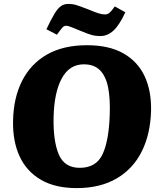

<svg xmlns="http://www.w3.org/2000/svg" viewBox="-20 -949 830 985"><path d="M47 -328Q49 -447 93.5 -534.5Q138 -622 221.5 -669.5Q305 -717 426 -717Q539 -717 612.5 -675.5Q686 -634 721.5 -559Q757 -484 755 -382Q752 -262 707.5 -172.5Q663 -83 578.5 -33.5Q494 16 373 16Q263 16 189.5 -27Q116 -70 80.5 -147Q45 -224 47 -328ZM255 -349Q252 -228 281 -158Q310 -88 389 -88Q474 -88 506.5 -158.5Q539 -229 543 -362Q546 -441 535 -498.5Q524 -556 494 -587.5Q464 -619 410 -619Q336 -619 297 -547Q258 -475 255 -349ZM495 -764Q470 -764 449 -770Q428 -776 400 -788Q366 -802 347 -809.5Q328 -817 320 -817Q309 -817 301 -808.5Q293 -800 272 -771L218 -799Q242 -849 259 -877.5Q276 -906 292.5 -917.5Q309 -929 331 -929Q352 -929 371.5 -923Q391 -917 435 -900Q468 -886 486 -880.5Q504 -875 518 -875Q532 -875 541.5 -883Q551 -891 569 -916L623 -886Q592 -819 561.5 -791.5Q531 -764 495 -764Z"/></svg>

Font: Literata 12pt ExtraBold
Style: Italic
Weight: 800
Italic angle: -2°
Designer: Latin by Veronika Burian and Jose Scaglione. Greek by Irene Vlachou. Cyrillic by Vera Evstafieva
Foundry: TypeTogether
Version: Version 3.002